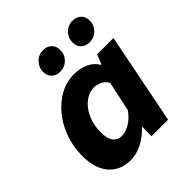

<svg xmlns="http://www.w3.org/2000/svg" viewBox="-196 -846 992 992"><g transform="rotate(-45 300.0 -349.5)"><path d="M193 12Q119 12 75 -38Q31 -88 31 -181Q31 -249 53 -309Q75 -369 112.5 -414Q150 -459 197.5 -484.5Q245 -510 298 -510Q346 -510 380.5 -493Q415 -476 432 -446H436L457 -498H576L477 0H356L357 -67H353Q319 -30 276.5 -9Q234 12 193 12ZM249 -109Q275 -109 306.5 -126.5Q338 -144 365 -182L400 -346Q388 -369 365.5 -379Q343 -389 325 -389Q297 -389 272 -375Q247 -361 227.5 -335.5Q208 -310 196.5 -275.5Q185 -241 185 -200Q185 -152 202.5 -130.5Q220 -109 249 -109ZM258 -569Q231 -569 213 -585.5Q195 -602 195 -632Q195 -663 218 -687Q241 -711 275 -711Q302 -711 320 -694.5Q338 -678 338 -648Q338 -615 315 -592Q292 -569 258 -569ZM473 -569Q446 -569 428 -585.5Q410 -602 410 -632Q410 -663 433 -687Q456 -711 490 -711Q517 -711 535 -694.5Q553 -678 553 -648Q553 -615 530 -592Q507 -569 473 -569Z"/></g></svg>

Font: Source Code Pro ExtraBold
Style: Italic
Weight: 800
Italic angle: -11°
Monospace: yes
Designer: Paul D. Hunt, Teo Tuominen
Foundry: Adobe Systems Incorporated
Version: Version 1.016;hotconv 1.0.116;makeotfexe 2.5.65601